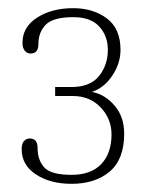

<svg xmlns="http://www.w3.org/2000/svg" viewBox="-20 -730 360 470"><path d="M33 -365Q33 -378 38.5 -384.5Q44 -391 53 -391Q72 -391 72 -368Q72 -338 88.5 -320Q105 -302 155 -302Q203 -302 228 -328.5Q253 -355 253 -401Q253 -439 226.5 -467Q200 -495 158 -495H115V-517H155Q201 -517 222.5 -544Q244 -571 244 -608Q244 -642 223 -665Q202 -688 160 -688Q110 -688 92 -669.5Q74 -651 74 -622Q74 -599 55 -599Q46 -599 40.5 -606Q35 -613 35 -625Q35 -664 71 -687Q107 -710 159 -710Q208 -710 241.5 -685Q275 -660 275 -608Q275 -575 255 -545Q235 -515 205 -505Q237 -499 260.5 -471.5Q284 -444 284 -403Q284 -340 248.5 -310Q213 -280 155 -280Q103 -280 68 -303Q33 -326 33 -365Z"/></svg>

Font: Taviraj Thin
Style: Regular
Weight: 250
Designer: Katatrad Team
Foundry: CadsonDemak
Version: Version 1.001